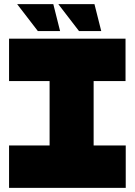

<svg xmlns="http://www.w3.org/2000/svg" viewBox="-20 -913 655 933"><path d="M24 0V-206H221V-519H24V-725H590V-519H435V-206H591V0ZM164 -762 64 -892V-893H239L272 -762ZM364 -762 264 -892V-893H439L472 -762Z"/></svg>

Font: Foldit Thin ExtraBold
Style: Regular
Weight: 800
Version: Version 1.003